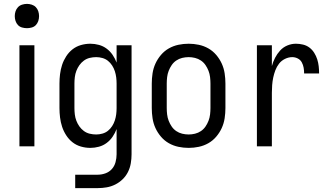

<svg xmlns="http://www.w3.org/2000/svg" viewBox="-20 -753 1703 988"><path d="M80 0V-520H157V0ZM119 -608Q106 -608 93.5 -611.5Q81 -615 72.5 -624Q64 -633 60 -645Q56 -657 56 -670Q56 -683 60 -695Q64 -707 72.5 -716Q81 -725 93.5 -729Q106 -733 119 -733Q131 -733 143.5 -729Q156 -725 164.5 -716Q173 -707 177 -695Q181 -683 181 -670Q181 -657 177 -645Q173 -633 164.5 -624Q156 -615 143.5 -611.5Q131 -608 119 -608Z M367 215V146H483Q503 146 522.5 139Q542 132 555.5 117Q569 102 574.5 81.5Q580 61 580 41V-89Q572 -68 559.5 -49.5Q547 -31 529 -17.5Q511 -4 489 2Q467 8 445 8Q420 8 396 1Q372 -6 353 -21Q334 -36 320.5 -57Q307 -78 299.5 -101Q292 -124 289 -148.5Q286 -173 286 -197V-323Q286 -347 289 -371.5Q292 -396 299.5 -419Q307 -442 320.5 -463Q334 -484 353 -499Q372 -514 396 -521Q420 -528 445 -528Q467 -528 489 -522Q511 -516 529 -502.5Q547 -489 559.5 -470.5Q572 -452 580 -431V-520H657V41Q657 64 653 87.5Q649 111 638.5 132Q628 153 611 169.5Q594 186 573 196.5Q552 207 529 211Q506 215 483 215ZM475 -61Q491 -61 507 -65.5Q523 -70 535.5 -80Q548 -90 557 -104Q566 -118 571 -133.5Q576 -149 578 -165Q580 -181 580 -197V-323Q580 -339 578 -355Q576 -371 571 -386.5Q566 -402 557 -416Q548 -430 535.5 -440Q523 -450 507 -454.5Q491 -459 475 -459Q458 -459 441.5 -455Q425 -451 411.5 -441Q398 -431 388.5 -417.5Q379 -404 373 -388.5Q367 -373 365 -356Q363 -339 363 -323V-197Q363 -181 365 -164Q367 -147 373 -131.5Q379 -116 388.5 -102.5Q398 -89 411.5 -79Q425 -69 441.5 -65Q458 -61 475 -61Z M951 8Q924 8 898 2.5Q872 -3 849 -16Q826 -29 808.5 -49.5Q791 -70 780 -94Q769 -118 765 -144.5Q761 -171 761 -197V-323Q761 -349 765 -375.5Q769 -402 780 -426Q791 -450 808.5 -470.5Q826 -491 849 -504Q872 -517 898 -522.5Q924 -528 951 -528Q977 -528 1003 -522.5Q1029 -517 1052 -504Q1075 -491 1092.5 -470.5Q1110 -450 1121 -426Q1132 -402 1136 -375.5Q1140 -349 1140 -323V-197Q1140 -171 1136 -144.5Q1132 -118 1121 -94Q1110 -70 1092.5 -49.5Q1075 -29 1052 -16Q1029 -3 1003 2.5Q977 8 951 8ZM951 -61Q967 -61 983.5 -65Q1000 -69 1014 -78.5Q1028 -88 1037.5 -102Q1047 -116 1053 -131.5Q1059 -147 1061 -164Q1063 -181 1063 -197V-323Q1063 -339 1061 -356Q1059 -373 1053 -388.5Q1047 -404 1037.5 -418Q1028 -432 1014 -441.5Q1000 -451 983.5 -455Q967 -459 951 -459Q934 -459 917.5 -455Q901 -451 887 -441.5Q873 -432 863.5 -418Q854 -404 848 -388.5Q842 -373 840 -356Q838 -339 838 -323V-197Q838 -181 840 -164Q842 -147 848 -131.5Q854 -116 863.5 -102Q873 -88 887 -78.5Q901 -69 917.5 -65Q934 -61 951 -61Z M1302 0V-520H1379V-413Q1385 -435 1395.5 -455.5Q1406 -476 1421.5 -493Q1437 -510 1458.5 -519Q1480 -528 1503 -528Q1521 -528 1539.5 -523.5Q1558 -519 1572.5 -508Q1587 -497 1597 -481Q1607 -465 1612.5 -447.5Q1618 -430 1620 -412Q1622 -394 1622 -375H1545Q1545 -390 1542.5 -404.5Q1540 -419 1533 -432Q1526 -445 1512.5 -452Q1499 -459 1484 -459Q1465 -459 1446.5 -450Q1428 -441 1416 -425.5Q1404 -410 1397 -391.5Q1390 -373 1386 -354Q1382 -335 1380.5 -315Q1379 -295 1379 -276V0Z"/></svg>

Font: Iosevka QP
Style: Regular
Weight: 400
Designer: Belleve Invis
Foundry: Belleve Invis
Version: Version 20.0.0; ttfautohint (v1.8.4)